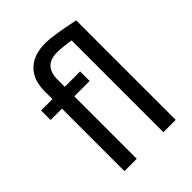

<svg xmlns="http://www.w3.org/2000/svg" viewBox="-214 -878 996 996"><g transform="rotate(-45 284.0 -380.0)"><path d="M398.4 -673.3Q337.9 -683.1 300.8 -683.1Q203.1 -683.1 203.1 -580.6V-528.3H315.9V-458.5H203.1V0H112.8V-458.5H29.3V-528.3H112.8V-585.9Q113.3 -670.4 160.2 -715.3Q207 -760.3 293.5 -760.3Q342.8 -760.3 488.8 -730.5V0H398.4Z"/></g></svg>

Font: f72954
Style: 9700840
Weight: 400
Designer: Google
Version: Version 2.137; 2017